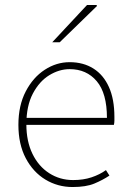

<svg xmlns="http://www.w3.org/2000/svg" viewBox="-20 -740 518 772"><path d="M272 12Q212 12 162.5 -18Q113 -48 83.5 -104Q54 -160 54 -238Q54 -316 83.5 -372.5Q113 -429 160 -459.5Q207 -490 260 -490Q315 -490 355.5 -464.5Q396 -439 418 -390Q440 -341 440 -270Q440 -263 440 -255Q440 -247 438 -238H70V-266H410Q410 -365 369 -413.5Q328 -462 260 -462Q218 -462 178 -437.5Q138 -413 112 -363.5Q86 -314 86 -240Q86 -172 110.5 -121.5Q135 -71 178 -43.5Q221 -16 274 -16Q315 -16 348 -27Q381 -38 406 -56L420 -34Q393 -16 359.5 -2Q326 12 272 12ZM190 -570 330 -720H368L370 -716L220 -570Z"/></svg>

Font: Source Sans 3
Style: Regular
Weight: 200
Designer: Paul D. Hunt
Foundry: Adobe
Version: Version 3.046;hotconv 1.0.118;makeotfexe 2.5.65603